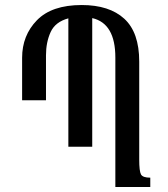

<svg xmlns="http://www.w3.org/2000/svg" viewBox="-20 -744 667 764"><path d="M578 0H439V-515Q439 -651 347 -672V-160H252V-671Q200 -657 181.5 -616.5Q163 -576 163 -524V-345H68V-514Q68 -603 127 -663.5Q186 -724 305 -724Q415 -724 474.5 -669.5Q534 -615 534 -499V-109Q534 -63 541 -50Q548 -37 578 -37Z"/></svg>

Font: Noto Serif Armenian Condensed Regular
Style: Regular
Weight: 400
Width: 3
Designer: Monotype Design Team
Foundry: Monotype Imaging Inc.
Version: Version 1.900